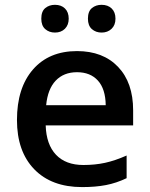

<svg xmlns="http://www.w3.org/2000/svg" viewBox="-20 -760 616 790"><path d="M317.9 9.8Q191.9 9.8 120.8 -63.7Q49.8 -137.2 49.8 -266.1Q49.8 -398.4 115.7 -474.1Q181.6 -549.8 296.9 -549.8Q403.8 -549.8 465.8 -484.9Q527.8 -419.9 527.8 -306.2V-244.1H168Q170.4 -165.5 210.4 -123.3Q250.5 -81.1 323.2 -81.1Q371.1 -81.1 412.4 -90.1Q453.6 -99.1 501 -120.1V-26.9Q459 -6.8 416 1.5Q373 9.8 317.9 9.8ZM296.9 -462.9Q242.2 -462.9 209.2 -428.2Q176.3 -393.6 169.9 -327.1H415Q414.1 -394 382.8 -428.5Q351.6 -462.9 296.9 -462.9ZM149.9 -683.1Q149.9 -713.4 166.3 -726.8Q182.6 -740.2 206.1 -740.2Q231.9 -740.2 247.3 -725.1Q262.7 -710 262.7 -683.1Q262.7 -657.2 247.1 -641.6Q231.4 -626 206.1 -626Q182.6 -626 166.3 -640.1Q149.9 -654.3 149.9 -683.1ZM341.8 -683.1Q341.8 -713.4 358.2 -726.8Q374.5 -740.2 397.9 -740.2Q423.8 -740.2 439.5 -725.1Q455.1 -710 455.1 -683.1Q455.1 -656.7 439 -641.4Q422.9 -626 397.9 -626Q374.5 -626 358.2 -640.1Q341.8 -654.3 341.8 -683.1Z"/></svg>

Font: TypoPRO Open Sans
Style: Regular
Weight: 600
Foundry: Ascender Corporation
Version: Version 1.10